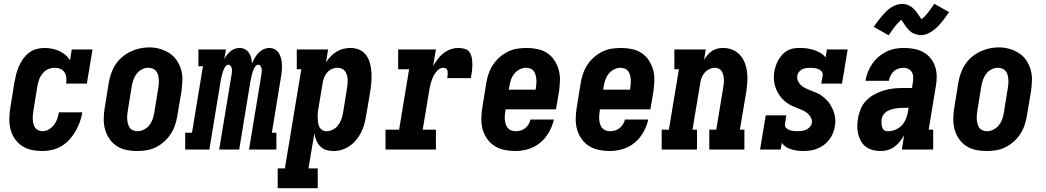

<svg xmlns="http://www.w3.org/2000/svg" viewBox="-20 -792 5540 1017"><path d="M205 8Q175 8 147 2Q119 -4 96 -19.5Q73 -35 57.5 -58Q42 -81 35.5 -108Q29 -135 29.5 -164.5Q30 -194 35 -223L56 -353Q60 -375 65 -396Q70 -417 79 -438Q88 -459 101 -478Q114 -497 132 -511.5Q150 -526 172 -532Q194 -538 215 -538Q235 -538 255.5 -534Q276 -530 293.5 -522Q311 -514 326 -501.5Q341 -489 351 -472L360 -530H470L440 -349H330Q333 -365 331.5 -380.5Q330 -396 322 -408.5Q314 -421 300 -427Q286 -433 270 -433Q252 -433 235 -425.5Q218 -418 206 -403.5Q194 -389 187.5 -371.5Q181 -354 178 -336L157 -206Q155 -194 154 -182.5Q153 -171 153.5 -159Q154 -147 157 -136Q160 -125 166 -116Q172 -107 182.5 -102Q193 -97 205 -97Q222 -97 238.5 -106.5Q255 -116 266 -130.5Q277 -145 283 -162Q289 -179 292 -197H416Q412 -171 403 -146Q394 -121 380.5 -97.5Q367 -74 348 -53Q329 -32 305.5 -18Q282 -4 256 2Q230 8 205 8Z M705 8Q676 8 648 2Q620 -4 597 -19.5Q574 -35 558.5 -58Q543 -81 536 -108Q529 -135 529.5 -164.5Q530 -194 535 -223L556 -353Q560 -378 568.5 -402.5Q577 -427 591.5 -449.5Q606 -472 626.5 -489.5Q647 -507 671 -518.5Q695 -530 720 -535.5Q745 -541 771 -541Q800 -541 827.5 -533Q855 -525 878 -510Q901 -495 916.5 -472Q932 -449 939.5 -422Q947 -395 946 -365.5Q945 -336 941 -307L919 -177Q915 -152 906.5 -127.5Q898 -103 883.5 -81Q869 -59 848.5 -41Q828 -23 804.5 -11.5Q781 0 755.5 4Q730 8 705 8ZM708 -97Q725 -97 742 -105.5Q759 -114 770.5 -128Q782 -142 788 -159Q794 -176 797 -194L818 -324Q820 -336 821 -348Q822 -360 821 -372Q820 -384 817 -395.5Q814 -407 807 -415.5Q800 -424 789 -428.5Q778 -433 766 -433Q748 -433 731.5 -424.5Q715 -416 704 -401.5Q693 -387 687 -370Q681 -353 678 -336L657 -206Q655 -194 654 -182Q653 -170 654 -158.5Q655 -147 658 -135.5Q661 -124 667.5 -115Q674 -106 685 -101.5Q696 -97 708 -97Z M961 0V-89H997L1055 -441H1031V-530H1177L1168 -479Q1174 -491 1182.5 -501.5Q1191 -512 1201 -520.5Q1211 -529 1223.5 -533.5Q1236 -538 1249 -538Q1264 -538 1277.5 -531Q1291 -524 1299 -511.5Q1307 -499 1310.5 -484.5Q1314 -470 1315 -455Q1321 -470 1329 -484.5Q1337 -499 1349 -511.5Q1361 -524 1376 -531Q1391 -538 1407 -538Q1423 -538 1437 -530Q1451 -522 1458.5 -508.5Q1466 -495 1469.5 -479.5Q1473 -464 1473.5 -448Q1474 -432 1472.5 -415Q1471 -398 1468 -382L1420 -89H1444V0H1299L1365 -399Q1366 -407 1366.5 -414.5Q1367 -422 1365.5 -429.5Q1364 -437 1360 -443Q1356 -449 1348 -449Q1340 -449 1334 -442Q1328 -435 1324.5 -427Q1321 -419 1318.5 -411.5Q1316 -404 1314 -396Q1312 -388 1310.5 -380Q1309 -372 1307 -364L1247 0H1141L1207 -399Q1208 -407 1208.5 -414.5Q1209 -422 1207.5 -429.5Q1206 -437 1201.5 -443Q1197 -449 1190 -449Q1182 -449 1176 -442Q1170 -435 1166.5 -427Q1163 -419 1160.5 -411.5Q1158 -404 1156 -396Q1154 -388 1152 -380Q1150 -372 1149 -364L1089 0Z M1451 205V100H1489L1576 -425H1552V-530H1718L1707 -462Q1718 -479 1732 -493.5Q1746 -508 1763 -518.5Q1780 -529 1799 -533.5Q1818 -538 1837 -538Q1862 -538 1884.5 -528Q1907 -518 1920.5 -498.5Q1934 -479 1940 -455.5Q1946 -432 1947.5 -407.5Q1949 -383 1947 -357.5Q1945 -332 1941 -307L1919 -177Q1915 -154 1909 -132.5Q1903 -111 1892.5 -90Q1882 -69 1866.5 -50.5Q1851 -32 1831.5 -18.5Q1812 -5 1790 1.5Q1768 8 1745 8Q1725 8 1706.5 2Q1688 -4 1675.5 -17.5Q1663 -31 1655.5 -48.5Q1648 -66 1645 -85L1614 100H1663V205ZM1709 -97Q1727 -97 1743.5 -105.5Q1760 -114 1771 -128.5Q1782 -143 1788 -160Q1794 -177 1797 -194L1818 -324Q1820 -336 1821 -348Q1822 -360 1821.5 -371.5Q1821 -383 1817.5 -394.5Q1814 -406 1807.5 -415Q1801 -424 1790.5 -428.5Q1780 -433 1768 -433Q1753 -433 1738 -426.5Q1723 -420 1712.5 -407.5Q1702 -395 1696.5 -380.5Q1691 -366 1689 -351L1667 -221Q1665 -208 1663.5 -195Q1662 -182 1662.5 -169.5Q1663 -157 1664.5 -144.5Q1666 -132 1671 -121Q1676 -110 1686.5 -103.5Q1697 -97 1709 -97Z M2022 0V-105H2094L2147 -425H2089V-530H2289L2274 -442Q2285 -461 2298.5 -479Q2312 -497 2329.5 -510.5Q2347 -524 2367.5 -531Q2388 -538 2409 -538Q2427 -538 2443.5 -532.5Q2460 -527 2468.5 -513.5Q2477 -500 2479.5 -483Q2482 -466 2482 -448.5Q2482 -431 2479.5 -413Q2477 -395 2474 -378H2349Q2350 -384 2350.5 -390Q2351 -396 2351.5 -402Q2352 -408 2351 -413.5Q2350 -419 2347.5 -424Q2345 -429 2339.5 -431Q2334 -433 2328 -433Q2315 -433 2304 -424.5Q2293 -416 2285 -404.5Q2277 -393 2272 -380.5Q2267 -368 2263 -355.5Q2259 -343 2256.5 -330Q2254 -317 2252 -304L2219 -105H2289V0Z M2710 8Q2680 8 2651.5 2Q2623 -4 2599.5 -19Q2576 -34 2560 -57Q2544 -80 2536.5 -107Q2529 -134 2529.5 -164Q2530 -194 2535 -223L2556 -353Q2560 -378 2568.5 -402.5Q2577 -427 2591.5 -449Q2606 -471 2626.5 -489Q2647 -507 2670.5 -518.5Q2694 -530 2719.5 -534Q2745 -538 2770 -538Q2799 -538 2827.5 -532Q2856 -526 2879 -510.5Q2902 -495 2917 -472Q2932 -449 2939.5 -422Q2947 -395 2946 -365.5Q2945 -336 2941 -307L2925 -213H2658L2657 -206Q2655 -194 2654 -182Q2653 -170 2654 -158Q2655 -146 2658.5 -135Q2662 -124 2669 -115Q2676 -106 2687 -101.5Q2698 -97 2710 -97Q2723 -97 2736.5 -100.5Q2750 -104 2761 -112.5Q2772 -121 2779.5 -133Q2787 -145 2790 -159H2914Q2906 -124 2888 -92Q2870 -60 2842 -36.5Q2814 -13 2779 -2.5Q2744 8 2710 8ZM2675 -317H2817L2818 -324Q2820 -336 2821 -348Q2822 -360 2821 -371.5Q2820 -383 2817 -394.5Q2814 -406 2807.5 -415Q2801 -424 2790 -428.5Q2779 -433 2767 -433Q2750 -433 2733 -424.5Q2716 -416 2704.5 -402Q2693 -388 2687 -371Q2681 -354 2678 -336Z M3210 8Q3180 8 3151.5 2Q3123 -4 3099.5 -19Q3076 -34 3060 -57Q3044 -80 3036.5 -107Q3029 -134 3029.5 -164Q3030 -194 3035 -223L3056 -353Q3060 -378 3068.5 -402.5Q3077 -427 3091.5 -449Q3106 -471 3126.5 -489Q3147 -507 3170.5 -518.5Q3194 -530 3219.5 -534Q3245 -538 3270 -538Q3299 -538 3327.5 -532Q3356 -526 3379 -510.5Q3402 -495 3417 -472Q3432 -449 3439.5 -422Q3447 -395 3446 -365.5Q3445 -336 3441 -307L3425 -213H3158L3157 -206Q3155 -194 3154 -182Q3153 -170 3154 -158Q3155 -146 3158.5 -135Q3162 -124 3169 -115Q3176 -106 3187 -101.5Q3198 -97 3210 -97Q3223 -97 3236.5 -100.5Q3250 -104 3261 -112.5Q3272 -121 3279.5 -133Q3287 -145 3290 -159H3414Q3406 -124 3388 -92Q3370 -60 3342 -36.5Q3314 -13 3279 -2.5Q3244 8 3210 8ZM3175 -317H3317L3318 -324Q3320 -336 3321 -348Q3322 -360 3321 -371.5Q3320 -383 3317 -394.5Q3314 -406 3307.5 -415Q3301 -424 3290 -428.5Q3279 -433 3267 -433Q3250 -433 3233 -424.5Q3216 -416 3204.5 -402Q3193 -388 3187 -371Q3181 -354 3178 -336Z M3485 0V-105H3523L3576 -425H3552V-530H3718L3709 -475Q3717 -488 3727.5 -500.5Q3738 -513 3751.5 -522Q3765 -531 3780 -534.5Q3795 -538 3810 -538Q3836 -538 3859.5 -528.5Q3883 -519 3899.5 -501Q3916 -483 3925 -459.5Q3934 -436 3937 -411Q3940 -386 3938.5 -359.5Q3937 -333 3933 -307L3899 -105H3923V0H3737V-105H3774L3810 -324Q3810 -324 3810 -324Q3810 -324 3810 -324Q3812 -335 3813.5 -347Q3815 -359 3814.5 -370.5Q3814 -382 3811.5 -393Q3809 -404 3803.5 -413.5Q3798 -423 3788 -428Q3778 -433 3767 -433Q3752 -433 3737.5 -426Q3723 -419 3712.5 -407Q3702 -395 3696.5 -380.5Q3691 -366 3689 -351L3648 -105H3672V0Z M4232 8Q4200 8 4169.5 -1.5Q4139 -11 4121 -35L4115 0H4006L4036 -181H4145L4138 -136Q4136 -125 4143 -116Q4150 -107 4160.5 -103.5Q4171 -100 4182 -98.5Q4193 -97 4205 -97Q4216 -97 4227.5 -98.5Q4239 -100 4250 -105Q4261 -110 4269.5 -119.5Q4278 -129 4280 -140Q4283 -156 4275 -170Q4267 -184 4255.5 -193.5Q4244 -203 4229.5 -209Q4215 -215 4201 -220.5Q4187 -226 4173 -232.5Q4159 -239 4147 -248Q4135 -257 4124.5 -268Q4114 -279 4106 -291.5Q4098 -304 4092 -318Q4086 -332 4082.5 -347.5Q4079 -363 4079 -379Q4079 -395 4081 -411Q4084 -428 4089.5 -444Q4095 -460 4103.5 -475Q4112 -490 4124 -503Q4136 -516 4151.5 -524.5Q4167 -533 4183.5 -535.5Q4200 -538 4216 -538Q4236 -538 4255 -535.5Q4274 -533 4292 -527Q4310 -521 4326 -511.5Q4342 -502 4353 -488L4360 -530H4470L4440 -349H4330L4338 -394Q4339 -405 4332 -413.5Q4325 -422 4315 -426Q4305 -430 4293.5 -431.5Q4282 -433 4271 -433Q4261 -433 4250 -431.5Q4239 -430 4229 -425Q4219 -420 4212 -411Q4205 -402 4203 -391Q4201 -375 4208 -361Q4215 -347 4226.5 -337.5Q4238 -328 4252 -322Q4266 -316 4280.5 -310.5Q4295 -305 4309 -298.5Q4323 -292 4335 -283Q4347 -274 4357.5 -263.5Q4368 -253 4376 -240.5Q4384 -228 4390.5 -214Q4397 -200 4400.5 -184.5Q4404 -169 4404.5 -153.5Q4405 -138 4402 -122Q4399 -103 4391.5 -85Q4384 -67 4371.5 -51Q4359 -35 4342.5 -23Q4326 -11 4307.5 -4Q4289 3 4270 5.5Q4251 8 4232 8Z M4646 8Q4625 8 4604 3Q4583 -2 4567 -14Q4551 -26 4541 -43.5Q4531 -61 4526 -81Q4521 -101 4521 -122.5Q4521 -144 4525 -166Q4529 -191 4539.5 -216Q4550 -241 4569.5 -260.5Q4589 -280 4613.5 -293Q4638 -306 4663.5 -313.5Q4689 -321 4715 -323.5Q4741 -326 4766 -326H4811L4815 -353Q4817 -367 4817 -381.5Q4817 -396 4811 -408Q4805 -420 4792.5 -426.5Q4780 -433 4766 -433Q4753 -433 4739 -428.5Q4725 -424 4714 -414Q4703 -404 4697 -391Q4691 -378 4688 -364H4564Q4568 -388 4577 -410.5Q4586 -433 4600 -453.5Q4614 -474 4633 -490.5Q4652 -507 4674 -518Q4696 -529 4719.5 -533.5Q4743 -538 4766 -538Q4793 -538 4819.5 -533.5Q4846 -529 4868.5 -517Q4891 -505 4907.5 -485.5Q4924 -466 4932.5 -441.5Q4941 -417 4941.5 -390Q4942 -363 4937 -335L4899 -105H4923V0H4757L4769 -75Q4759 -58 4746.5 -42.5Q4734 -27 4718 -15Q4702 -3 4683 2.5Q4664 8 4646 8Q4646 8 4646 8Q4646 8 4646 8ZM4685 -97Q4704 -97 4724 -105.5Q4744 -114 4758 -129.5Q4772 -145 4779.5 -164.5Q4787 -184 4790 -204L4793 -221H4766Q4755 -221 4743.5 -220Q4732 -219 4720.5 -217Q4709 -215 4697.5 -211Q4686 -207 4675.5 -200.5Q4665 -194 4658.5 -183.5Q4652 -173 4650 -161Q4649 -154 4649 -146.5Q4649 -139 4649.5 -132Q4650 -125 4652.5 -118.5Q4655 -112 4659 -106.5Q4663 -101 4670 -99Q4677 -97 4685 -97ZM4687 -605 4608 -650Q4620 -667 4631 -681.5Q4642 -696 4652.5 -708Q4663 -720 4673 -730.5Q4683 -741 4697 -750.5Q4711 -760 4726.5 -765.5Q4742 -771 4757 -771Q4767 -771 4775.5 -769.5Q4784 -768 4792.5 -764Q4801 -760 4807.5 -755.5Q4814 -751 4821 -744Q4828 -737 4833 -730.5Q4838 -724 4842.5 -717.5Q4847 -711 4852 -703.5Q4857 -696 4861 -690Q4877 -702 4892.5 -721.5Q4908 -741 4929 -772L5007 -728Q4995 -710 4984 -695.5Q4973 -681 4963 -669Q4953 -657 4942.5 -647Q4932 -637 4918.5 -627.5Q4905 -618 4889.5 -612Q4874 -606 4858 -606Q4849 -606 4840.5 -608Q4832 -610 4823 -613.5Q4814 -617 4807.5 -621.5Q4801 -626 4794 -633Q4787 -640 4782 -647Q4777 -654 4772.5 -660Q4768 -666 4763 -674Q4758 -682 4754 -687Q4739 -675 4723.5 -655.5Q4708 -636 4687 -605Z M5205 8Q5176 8 5148 2Q5120 -4 5097 -19.5Q5074 -35 5058.5 -58Q5043 -81 5036 -108Q5029 -135 5029.5 -164.5Q5030 -194 5035 -223L5056 -353Q5060 -378 5068.5 -402.5Q5077 -427 5091.5 -449.5Q5106 -472 5126.5 -489.5Q5147 -507 5171 -518.5Q5195 -530 5220 -535.5Q5245 -541 5271 -541Q5300 -541 5327.5 -533Q5355 -525 5378 -510Q5401 -495 5416.5 -472Q5432 -449 5439.5 -422Q5447 -395 5446 -365.5Q5445 -336 5441 -307L5419 -177Q5415 -152 5406.5 -127.5Q5398 -103 5383.5 -81Q5369 -59 5348.5 -41Q5328 -23 5304.5 -11.5Q5281 0 5255.5 4Q5230 8 5205 8ZM5208 -97Q5225 -97 5242 -105.5Q5259 -114 5270.5 -128Q5282 -142 5288 -159Q5294 -176 5297 -194L5318 -324Q5320 -336 5321 -348Q5322 -360 5321 -372Q5320 -384 5317 -395.5Q5314 -407 5307 -415.5Q5300 -424 5289 -428.5Q5278 -433 5266 -433Q5248 -433 5231.5 -424.5Q5215 -416 5204 -401.5Q5193 -387 5187 -370Q5181 -353 5178 -336L5157 -206Q5155 -194 5154 -182Q5153 -170 5154 -158.5Q5155 -147 5158 -135.5Q5161 -124 5167.5 -115Q5174 -106 5185 -101.5Q5196 -97 5208 -97Z"/></svg>

Font: Iosevka Slab Extrabold Oblique
Style: Regular
Weight: 800
Italic angle: -9°
Monospace: yes
Designer: Belleve Invis
Foundry: Belleve Invis
Version: Version 11.1.1; ttfautohint (v1.8.3)